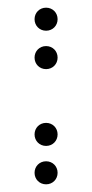

<svg xmlns="http://www.w3.org/2000/svg" viewBox="-20 -500 240 500"><path d="M100 -420C117 -420 130 -433 130 -450C130 -467 117 -480 100 -480C83 -480 70 -467 70 -450C70 -433 83 -420 100 -420ZM100 -320C117 -320 130 -333 130 -350C130 -367 117 -380 100 -380C83 -380 70 -367 70 -350C70 -333 83 -320 100 -320ZM100 -120C117 -120 130 -133 130 -150C130 -167 117 -180 100 -180C83 -180 70 -167 70 -150C70 -133 83 -120 100 -120ZM100 -20C117 -20 130 -33 130 -50C130 -67 117 -80 100 -80C83 -80 70 -67 70 -50C70 -33 83 -20 100 -20Z"/></svg>

Font: TINY 5x3 60
Style: Regular
Weight: 150
Designer: Jack Halten Fahnestock
Foundry: Velvetyne Type Foundry
Version: Version 1.002;hotconv 1.0.109;makeotfexe 2.5.65596